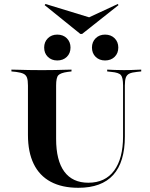

<svg xmlns="http://www.w3.org/2000/svg" viewBox="-20 -914 738 946"><path d="M117.7 -369.4V-492.7Q117.7 -518.5 112.9 -531.5Q108.1 -544.4 96 -550.4Q83.9 -556.5 59.7 -559.7L36.3 -562.1V-571Q51.6 -571 73.4 -570.2Q95.2 -569.4 121.4 -569Q147.6 -568.5 175.8 -568.5H187.1H197.6Q225.8 -568.5 250.8 -569Q275.8 -569.4 296.8 -570.2Q317.7 -571 332.3 -571V-562.1L312.9 -559.7Q278.2 -554.8 267.3 -543.1Q256.5 -531.5 256.5 -492.7V-369.4ZM366.1 11.3Q285.5 11.3 229.8 -18.5Q174.2 -48.4 146 -106.5Q117.7 -164.5 117.7 -249.2V-369.4H256.5V-229.8Q256.5 -123.4 296.8 -68.5Q337.1 -13.7 415.3 -13.7Q498.4 -13.7 542.3 -73.4Q586.3 -133.1 586.3 -241.9V-369.4H595.2V-241.9Q595.2 -115.3 537.9 -52Q480.6 11.3 366.1 11.3ZM586.3 -369.4V-492.7Q586.3 -531.5 575.8 -544Q565.3 -556.5 529 -559.7L508.1 -562.1V-571Q523.4 -570.2 544.8 -569.4Q566.1 -568.5 590.3 -568.5Q608.1 -568.5 623.8 -569Q639.5 -569.4 653.2 -570.2Q666.9 -571 675.8 -571V-562.1L654 -559.7Q629.8 -557.3 617.3 -551.2Q604.8 -545.2 600 -531.9Q595.2 -518.5 595.2 -492.7V-369.4ZM262.1 -616.1Q233.9 -616.1 215.7 -633.9Q197.6 -651.6 197.6 -679.8Q197.6 -707.3 215.7 -725.4Q233.9 -743.5 262.1 -743.5Q291.1 -743.5 309.3 -725.4Q327.4 -707.3 327.4 -679.8Q327.4 -651.6 309.3 -633.9Q291.1 -616.1 262.1 -616.1ZM497.6 -616.1Q469.4 -616.1 451.2 -633.9Q433.1 -651.6 433.1 -679.8Q433.1 -707.3 451.2 -725.4Q469.4 -743.5 497.6 -743.5Q526.6 -743.5 544.8 -725.4Q562.9 -707.3 562.9 -679.8Q562.9 -651.6 544.8 -633.9Q526.6 -616.1 497.6 -616.1ZM560.5 -894.4 563.7 -888.7 384.7 -746.8H375.8L200 -888.7L204 -894.4L446.8 -820.2L375 -808.1Z"/></svg>

Font: Playfair 144pt SemiExpanded ExtraBold
Style: Regular
Weight: 800
Width: 6
Designer: Claus Eggers Sørensen
Foundry: Claus Eggers Sørensen
Version: Version 2.203